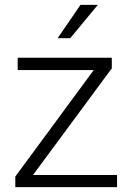

<svg xmlns="http://www.w3.org/2000/svg" viewBox="-20 -764 526 784"><path d="M114.7 -49.3H458V0H42.5V-43L362.8 -478H52.2V-528.3H436.5V-484.9ZM308.6 -744.1H379.4L266.6 -607.9H215.3Z"/></svg>

Font: Melbourne
Style: Light
Weight: 300
Designer: Google
Version: Version 2.000980; 2014